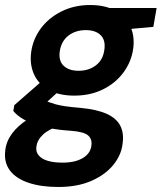

<svg xmlns="http://www.w3.org/2000/svg" viewBox="-43 -528 644 765"><path d="M189 217Q120 217 70 200Q20 183 -4 150.5Q-28 118 -22 71Q-18 35 5 4Q28 -27 67.5 -52.5Q107 -78 162 -96L200 -29Q152 -14 128.5 8Q105 30 102 57Q99 77 111.5 91.5Q124 106 148 113Q172 120 206 120Q256 120 286.5 102Q317 84 321 53Q325 27 308.5 12Q292 -3 239 -7Q190 -10 152.5 -18Q115 -26 87.5 -36Q60 -46 40.5 -59Q21 -72 10 -86L14 -109L140 -219L218 -189L85 -68L132 -130Q141 -125 152 -121Q163 -117 178.5 -112.5Q194 -108 218.5 -104.5Q243 -101 279 -98Q343 -92 382 -74.5Q421 -57 436.5 -26.5Q452 4 445 47Q440 90 408.5 129Q377 168 321.5 192.5Q266 217 189 217ZM253 -147Q192 -147 151 -170Q110 -193 92.5 -232Q75 -271 81 -319Q88 -372 119.5 -414.5Q151 -457 202 -482.5Q253 -508 316 -508Q378 -508 418.5 -484.5Q459 -461 476.5 -422.5Q494 -384 488 -336Q481 -283 449.5 -240Q418 -197 367.5 -172Q317 -147 253 -147ZM270 -246Q311 -246 339.5 -268Q368 -290 373 -331Q378 -369 357.5 -388.5Q337 -408 299 -408Q258 -408 229.5 -386Q201 -364 195 -323Q190 -285 211 -265.5Q232 -246 270 -246ZM380 -404 373 -496H581L568 -421Z"/></svg>

Font: DM Sans 36pt
Style: Bold Italic
Weight: 700
Italic angle: -10°
Designer: Colophon Foundry, Jonny Pinhorn
Foundry: Colophon Foundry
Version: Version 4.004;gftools[0.9.30]